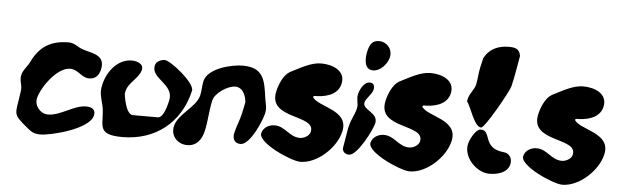

<svg xmlns="http://www.w3.org/2000/svg" viewBox="-49 -875 3635 1131"><g transform="rotate(5 1768.5 -310.0)"><path d="M72 -285C64 -249 83 -227 78 -193C59 -42 36 -60 141 27C163 45 181 54 214 54C276 54 500 -2 519 -84C528 -122 501 -134 469 -134C396 -134 323 -67 248 -67C204 -67 166 -112 176 -157C191 -221 278 -347 356 -347C405 -347 425 -300 472 -300C510 -300 529 -324 537 -358C557 -446 479 -448 421 -467C391 -476 370 -501 335 -501C229 -501 163 -460 118 -367C104 -337 79 -317 72 -285Z M553 -273C540 -218 553 -196 564 -147C587 -43 531 27 697 27C888 27 1037 -85 1082 -280C1093 -326 941 -447 906 -447C886 -447 856 -434 851 -411C832 -329 976 -311 953 -211C949 -194 931 -107 895 -107H748C705 -107 691 -214 689 -227C689 -230 692 -244 693 -247C704 -296 766 -328 777 -377C786 -414 742 -427 714 -427C628 -427 570 -346 553 -273Z M994 -63C981 -5 1025 41 1081 41C1136 41 1166 2 1178 -52C1192 -114 1192 -174 1206 -234C1216 -279 1290 -327 1334 -327C1380 -327 1398 -278 1401 -240C1399 -230 1389 -183 1387 -173C1378 -132 1361 -96 1352 -56C1344 -21 1357 7 1394 7C1449 7 1512 -138 1522 -183C1531 -220 1521 -238 1516 -273C1502 -375 1493 -454 1368 -454C1304 -454 1162 -422 1144 -342C1138 -314 1139 -287 1133 -259C1116 -185 1012 -140 994 -63Z M1510 -67C1497 -9 1699 81 1754 81C1853 81 1963 -21 1985 -118C2016 -251 1825 -249 1795 -307L1802 -313C1855 -312 1939 -325 1956 -397C1974 -477 1893 -507 1827 -507C1765 -507 1705 -469 1646 -440C1607 -417 1585 -357 1577 -321C1537 -149 1825 -207 1800 -100C1794 -74 1761 -59 1739 -59C1676 -59 1648 -120 1585 -120C1553 -120 1518 -102 1510 -67Z M2090 -600C2081 -561 2079 -493 2133 -493C2177 -493 2217 -538 2226 -578C2237 -627 2201 -668 2154 -668C2111 -668 2098 -636 2090 -600ZM1997 -20C1998 1 2014 14 2036 14C2085 14 2165 -144 2174 -183C2189 -248 2090 -255 2100 -300C2106 -327 2140 -350 2147 -380C2152 -400 2145 -420 2122 -420C2086 -420 2064 -372 2058 -346C2050 -313 2066 -293 2059 -262C2051 -226 2030 -194 2022 -159C2021 -154 2017 -141 2017 -140Z M2156 -67C2143 -9 2345 81 2400 81C2499 81 2609 -21 2631 -118C2662 -251 2471 -249 2441 -307L2448 -313C2501 -312 2585 -325 2602 -397C2620 -477 2539 -507 2473 -507C2411 -507 2351 -469 2292 -440C2253 -417 2231 -357 2223 -321C2183 -149 2471 -207 2446 -100C2440 -74 2407 -59 2385 -59C2322 -59 2294 -120 2231 -120C2199 -120 2164 -102 2156 -67Z M2701 -360C2724 -334 2756 -213 2797 -213C2820 -213 2947 -441 2954 -470C2969 -533 2977 -585 2989 -653C2982 -693 2960 -701 2919 -701C2861 -701 2805 -681 2774 -620C2772 -612 2763 -572 2761 -563C2753 -527 2754 -497 2746 -462C2739 -432 2712 -408 2705 -377C2704 -374 2701 -362 2701 -360ZM2729 -110C2711 -32 2792 54 2869 54C2912 54 2976 41 2988 -13C2996 -46 2977 -77 2943 -80C2812 -92 2864 -201 2797 -201C2766 -201 2735 -136 2729 -110Z M3059 -67C3046 -9 3248 81 3303 81C3402 81 3512 -21 3534 -118C3565 -251 3374 -249 3344 -307L3351 -313C3404 -312 3488 -325 3505 -397C3523 -477 3442 -507 3376 -507C3314 -507 3254 -469 3195 -440C3156 -417 3134 -357 3126 -321C3086 -149 3374 -207 3349 -100C3343 -74 3310 -59 3288 -59C3225 -59 3197 -120 3134 -120C3102 -120 3067 -102 3059 -67Z"/></g></svg>

Font: Charger
Style: OversprayIt
Weight: 400
Designer: Jasper
Foundry: Cannot Into Space Fonts
Version: Version 0.980